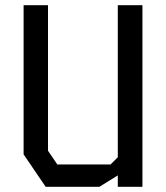

<svg xmlns="http://www.w3.org/2000/svg" viewBox="-20 -720 640 740"><path d="M434 -700V-114L406 -86H201L165 -139V-700H71V-125L156 0H363L434 -44V0H529V-700Z"/></svg>

Font: Kode Mono Medium
Style: Regular
Weight: 500
Monospace: yes
Designer: Isa Ozler
Foundry: Kadena LLC
Version: Version 1.206;gftools[0.9.28]